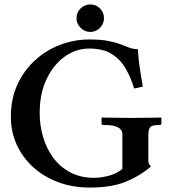

<svg xmlns="http://www.w3.org/2000/svg" viewBox="-20 -836 767 866"><path d="M649 -229V-114Q649 -103 652 -96.5Q655 -90 661 -85Q609 -41 545 -15.5Q481 10 386 10Q306 10 240.5 -15Q175 -40 127.5 -84Q80 -128 54.5 -185.5Q29 -243 29 -308Q29 -391 59 -455.5Q89 -520 139.5 -565.5Q190 -611 253 -634.5Q316 -658 383 -658Q434 -658 467.5 -651.5Q501 -645 524 -636Q547 -627 565 -620.5Q583 -614 602 -614Q604 -571 610.5 -528.5Q617 -486 624 -445L585 -437Q571 -484 548 -525Q525 -566 485.5 -591.5Q446 -617 382 -617Q322 -617 271 -580Q220 -543 189.5 -478Q159 -413 159 -327Q159 -270 174.5 -217.5Q190 -165 221 -123.5Q252 -82 298 -58Q344 -34 404 -34Q436 -34 471.5 -43.5Q507 -53 532 -74V-229Q532 -252 511 -262Q490 -272 460 -272H446Q438 -272 438 -281V-304L440 -306Q440 -306 455.5 -305.5Q471 -305 493.5 -305Q516 -305 538.5 -304.5Q561 -304 576 -304Q590 -304 611.5 -304.5Q633 -305 654.5 -305Q676 -305 691 -305.5Q706 -306 706 -306L708 -304V-281Q708 -272 700 -272H694Q663 -272 656 -260.5Q649 -249 649 -229ZM325 -754Q325 -780 343.5 -798Q362 -816 387 -816Q413 -816 431 -798Q449 -780 449 -754Q449 -729 431 -710.5Q413 -692 387 -692Q362 -692 343.5 -710.5Q325 -729 325 -754Z"/></svg>

Font: Libertinus Serif SemiBold
Style: Regular
Weight: 600
Designer: Philipp H. Poll, Khaled Hosny
Foundry: Caleb Maclennan
Version: Version 7.051;RELEASE